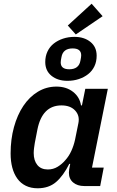

<svg xmlns="http://www.w3.org/2000/svg" viewBox="-20 -999 628 1031"><path d="M432 0Q396 0 373 -19Q350 -38 350 -72Q350 -80 351.5 -89Q353 -98 354 -103L357 -119H352Q320 -55 281 -21.5Q242 12 182 12Q146 12 118.5 -1.5Q91 -15 73 -40Q55 -65 46 -99Q37 -133 37 -175Q37 -251 55 -316.5Q73 -382 105.5 -430.5Q138 -479 183.5 -506.5Q229 -534 283 -534Q336 -534 372 -506Q408 -478 415 -433H420L438 -522H559L474 -99H537L518 0ZM237 -89Q266 -89 289.5 -103.5Q313 -118 330 -138Q350 -160 363 -188.5Q376 -217 383 -249L401 -338Q409 -378 383.5 -405.5Q358 -433 310 -433Q207 -433 181 -304L167 -232Q165 -221 163 -205Q161 -189 161 -177Q161 -137 180.5 -113Q200 -89 237 -89ZM387 -814 344 -862 472 -979 531 -912ZM342 -565Q290 -565 256.5 -592Q223 -619 223 -666Q223 -697 235 -722.5Q247 -748 268.5 -765Q290 -782 318.5 -791.5Q347 -801 380 -801Q432 -801 465.5 -774Q499 -747 499 -700Q499 -668 487 -643Q475 -618 453.5 -601Q432 -584 403.5 -574.5Q375 -565 342 -565ZM352 -627Q404 -627 412 -674Q414 -683 415 -690.5Q416 -698 416 -702Q416 -739 370 -739Q318 -739 310 -692Q308 -683 307 -675.5Q306 -668 306 -664Q306 -627 352 -627Z"/></svg>

Font: IBM Plex Sans SmBld
Style: Italic
Weight: 600
Italic angle: -11°
Designer: Mike Abbink, Paul van der Laan, Pieter van Rosmalen
Foundry: Bold Monday
Version: Version 3.005